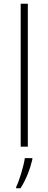

<svg xmlns="http://www.w3.org/2000/svg" viewBox="-20 -780 257 1021"><path d="M128 0V-760H90V0ZM152 68V61H112C106 104 82 183 66 214V221H89C119 175 141 116 152 68Z"/></svg>

Font: Noto Sans Gurmukhi ExtraLight
Style: Regular
Weight: 200
Designer: Jelle Bosma - Monotype Design Team
Foundry: Monotype Imaging Inc.
Version: Version 2.004